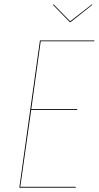

<svg xmlns="http://www.w3.org/2000/svg" viewBox="-20 -867 456 887"><path d="M404.3 -846.7 406.7 -844.7 305.7 -764.6H302.7L224.6 -844.7L227.5 -846.7L304.2 -768.6ZM416 -680.2 415 -676.3H168L124.5 -362.8H336.9L336.4 -358.9H124L73.7 -3.9H330.1L329.6 0H69.3L164.6 -680.2Z"/></svg>

Font: Fira Sans Compressed Four
Style: Italic
Weight: 100
Width: 3
Italic angle: -8°
Designer: Carrois Corporate & Edenspiekermann AG
Foundry: Carrois Corporate GbR & Edenspiekermann AG
Version: Version 4.203;PS 004.203;hotconv 1.0.88;makeotf.lib2.5.64775